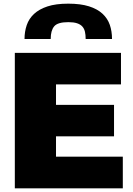

<svg xmlns="http://www.w3.org/2000/svg" viewBox="-20 -1029 724 1049"><path d="M61 -740H641V-568H286V-456H603V-284H286V-173H651V0H61ZM448 -816Q448 -839 444 -856Q440 -873 429.5 -884.5Q419 -896 400.5 -902Q382 -908 353 -908Q295 -908 276 -885Q257 -862 257 -816H114Q114 -856 126 -891.5Q138 -927 166 -953Q194 -979 239.5 -994Q285 -1009 353 -1009Q420 -1009 466 -994.5Q512 -980 540 -954Q568 -928 580 -893Q592 -858 592 -816Z"/></svg>

Font: Plata Sans Black
Style: Regular
Weight: 900
Designer: Pablo Impallari, Andres Torresi, & Cristiano Sobral
Foundry: Pablo Impallari, Andres Torresi, & Cristiano Sobral
Version: Version 1.00;December 28, 2019;FontCreator 12.0.0.2547 64-bi